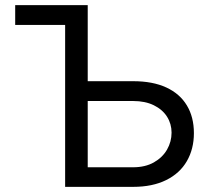

<svg xmlns="http://www.w3.org/2000/svg" viewBox="-20 -727 817 747"><path d="M39.1 -707H250V-629.9H39.1ZM734.4 -209Q734.4 -147.5 707 -100.1Q679.7 -52.7 626.5 -26.4Q573.2 0 498 0H233.4V-707H321.3V-76.2H498Q544.9 -76.2 578.6 -95.2Q612.3 -114.3 629.9 -145Q647.5 -175.8 647.5 -210.9Q647.5 -245.1 629.9 -272.9Q612.3 -300.8 578.6 -317.4Q544.9 -334 498 -334H297.9V-411.1H498Q574.2 -411.1 627 -386.7Q679.7 -362.3 707 -316.9Q734.4 -271.5 734.4 -209Z"/></svg>

Font: WEMIX Pretendard Variable
Style: Regular
Weight: 400
Designer: Base glyphs from Inter by Rasmus Andersson; Hangeul glyphs from Noto Sans CJK(Source Han Sans) by Jang Soo-young and Kan
Foundry: Kil Hyung-jin
Version: Version 1.000;Glyphs 3.2 (3208)